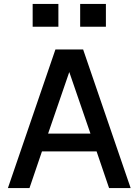

<svg xmlns="http://www.w3.org/2000/svg" viewBox="-20 -950 700 970"><path d="M531 0H640L400 -700H260L20 0H129L192 -185H468ZM145 -815H275V-930H145ZM223 -275 330 -586 437 -275ZM385 -815H515V-930H385Z"/></svg>

Font: Uncut Plan8
Style: Regular
Weight: 400
Designer: Kasper Nordkvist
Foundry: UNCUT.wtf
Version: Version 1.002;Glyphs 3.1.2 (3151)